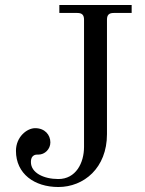

<svg xmlns="http://www.w3.org/2000/svg" viewBox="-20 -732 580 770"><path d="M44 -127C44 -35 118 18 214 18C316 18 409 -58 409 -194V-653C409 -672 417 -680 436 -680H508V-712H218V-680H290C309 -680 317 -672 317 -653V-143C317 -78 284 -14 214 -14C155 -14 104 -39 104 -82C104 -89 105 -99 111 -105C118 -112 124 -112 134 -112C160 -112 182 -134 182 -161C182 -191 160 -218 121 -218C88 -218 44 -183 44 -127Z"/></svg>

Font: Old Standard
Style: Regular
Weight: 400
Designer: Alexey Kryukov <alexios@thessalonica.org.ru>
Version: Version 2.0